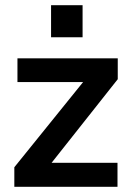

<svg xmlns="http://www.w3.org/2000/svg" viewBox="-20 -717 511 737"><path d="M35 -75 299 -402H47V-493H432V-413L178 -92H431V0H35ZM176 -697H297V-574H176Z"/></svg>

Font: Hanken Grotesk SemiBold
Style: Regular
Weight: 600
Designer: Alfredo Marco Pradil
Foundry: Hanken Design Co.
Version: Version 3.014